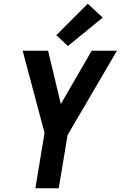

<svg xmlns="http://www.w3.org/2000/svg" viewBox="-20 -1006 645 1026"><path d="M169 0H294L341 -284L605 -735H470L305 -450L237 -735H101L218 -296ZM343 -760 529 -912 449 -986 281 -818Z"/></svg>

Font: Iosevka Sparkle Oblique
Style: Bold
Weight: 700
Italic angle: -9°
Designer: Belleve Invis
Foundry: Belleve Invis
Version: Version 4.5.0; ttfautohint (v1.8.3)